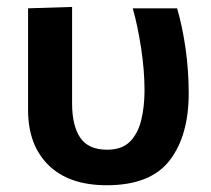

<svg xmlns="http://www.w3.org/2000/svg" viewBox="-20 -522 608 554"><path d="M288 12.5Q179 12.5 120 -45.5Q61 -103.5 61 -204.5V-498L188 -502V-224Q188 -159.5 211.5 -124.8Q235 -90 289 -90Q331.5 -90 354.8 -113.2Q378 -136.5 387.5 -175.5Q397 -214.5 397 -261Q397 -319 387.2 -383Q377.5 -447 363 -498H491Q506.5 -445 515.5 -381.5Q524.5 -318 524.5 -253Q524.5 -130 469.2 -58.8Q414 12.5 288 12.5Z"/></svg>

Font: Commissioner SemiBold
Style: Regular
Weight: 600
Designer: Kostas Bartsokas
Foundry: Kostas Bartsokas
Version: Version 1.000; ttfautohint (v1.8.3)